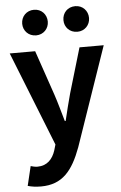

<svg xmlns="http://www.w3.org/2000/svg" viewBox="-65 -845 704 1113"><g transform="rotate(-5 287.0 -288.0)"><path d="M128 224C253 224 313 149 362 17L561 -560H420L343 -300C329 -248 315 -194 303 -142H298C282 -196 268 -250 251 -300L162 -560H14L232 -11L222 23C206 72 174 108 117 108C104 108 88 104 78 101L51 214C73 220 95 224 128 224ZM176 -651C219 -651 250 -684 250 -725C250 -767 219 -800 176 -800C132 -800 101 -767 101 -725C101 -684 132 -651 176 -651ZM416 -651C459 -651 490 -684 490 -725C490 -767 459 -800 416 -800C371 -800 341 -767 341 -725C341 -684 371 -651 416 -651Z"/></g></svg>

Font: Noto Sans CJK TC
Style: Bold
Weight: 700
Designer: Ryoko NISHIZUKA 西塚涼子 (kana, bopomofo & ideographs); Paul D. Hunt (Latin, Greek & Cyrillic); Sandoll Communications 산돌커뮤니
Foundry: Adobe
Version: Version 2.004;hotconv 1.0.118;makeotfexe 2.5.65603